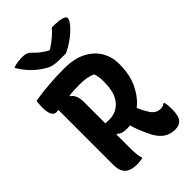

<svg xmlns="http://www.w3.org/2000/svg" viewBox="-283 -1048 1166 1166"><g transform="rotate(-45 300.0 -464.5)"><path d="M234 0Q221 3 210.5 4.5Q200 6 185 6Q130 6 104.5 -18Q79 -42 79 -94V-567Q67 -565 61 -565Q20 -565 20 -650Q20 -664 21.5 -676Q23 -688 25 -700Q153 -720 278 -720Q371 -720 428 -688.5Q485 -657 511.5 -609Q538 -561 538 -510V-497Q538 -409 505.5 -343Q473 -277 424 -239Q435 -210 452 -183Q467 -155 484.5 -143.5Q502 -132 523 -132Q535 -132 542.5 -134.5Q550 -137 558 -143H564Q571 -116 571 -86Q571 -21 549 1Q530 20 497 20Q459 20 428.5 1.5Q398 -17 374 -60Q356 -95 342.5 -127.5Q329 -160 320 -193Q305 -191 291 -191Q271 -191 255 -196Q239 -201 229 -212H223V-94Q223 -69 225 -46Q227 -23 234 0ZM223 -490V-307Q235 -306 256 -306Q318 -306 357 -352Q396 -398 396 -489V-504Q396 -522 393 -537Q390 -552 385 -566Q344 -585 281 -585Q256 -585 233.5 -584Q211 -583 190 -581L188 -575Q223 -553 223 -490ZM354 -777H298Q267 -777 244.5 -782.5Q222 -788 193 -807Q156 -831 126.5 -861.5Q97 -892 71 -936Q89 -943 107.5 -946Q126 -949 151 -949Q175 -949 189 -942.5Q203 -936 213 -924Q229 -907 246.5 -893Q264 -879 294 -862H302Q341 -887 365.5 -909Q390 -931 405 -949H411Q467 -949 490.5 -941Q514 -933 514 -921Q514 -914 508 -902Q502 -890 488 -874Q463 -846 427.5 -820Q392 -794 354 -777Z"/></g></svg>

Font: Recursive Sn Csl St
Style: Bold
Weight: 700
Version: Version 1.079;hotconv 1.0.112;makeotfexe 2.5.65598; ttfautoh